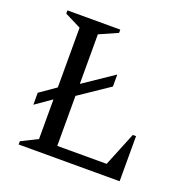

<svg xmlns="http://www.w3.org/2000/svg" viewBox="-119 -774 871 888"><g transform="rotate(20 316.0 -330.0)"><path d="M65 0V-16L145 -56V-251L66 -196V-255L145 -310V-604L65 -644V-660H325V-644L235 -604V-360L383 -460V-401L235 -301V-55H478L546 -222H562V0Z"/></g></svg>

Font: Spectral SC
Style: Regular
Weight: 400
Designer: Jean-Baptiste Levee
Foundry: Production Type
Version: Version 2.001